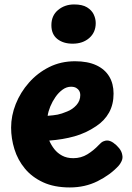

<svg xmlns="http://www.w3.org/2000/svg" viewBox="-20 -823 583 847"><path d="M288.2 3.9Q219.2 3.9 170 -18.9Q120.8 -41.7 89.6 -79.6Q58.4 -117.4 43.7 -164.7Q29 -212 29 -260Q29 -312.6 49.5 -364.1Q70 -415.7 107.7 -458.4Q145.3 -501.2 196.8 -527Q248.3 -552.8 311.1 -552.8Q366.6 -552.8 404.5 -535.3Q442.4 -517.8 461.7 -485.8Q481 -453.9 481 -410Q481 -362.6 461.2 -326.6Q441.3 -290.7 404.1 -266.1Q359.3 -235.8 308.2 -221.5Q257 -207.2 197.3 -202.9Q206.1 -182.4 219.8 -164.9Q233.6 -147.4 254.3 -136.3Q275 -125.2 303.1 -125.2Q337.8 -125.2 365.7 -142.4Q393.6 -159.7 415.4 -183Q426.9 -195.7 435.9 -199.4Q445 -203.2 452 -203.2Q465.6 -203.2 479.8 -193.3Q494.1 -183.4 505.6 -169.2Q517 -154.9 519.3 -139.8Q522.7 -125.6 516.2 -111.8Q509.7 -98.1 502.7 -91.1Q465.7 -51.1 410.3 -23.6Q355 3.9 288.2 3.9ZM190.2 -312.1Q217 -314.1 234.3 -317.4Q251.6 -320.8 276.1 -331.1Q299.8 -340.2 317 -359.3Q334.2 -378.3 334.2 -404Q334.2 -414.1 329.7 -422.1Q325.1 -430.1 316.1 -435.3Q307.1 -440.4 293.3 -440.4Q273.8 -440.4 256.1 -427.6Q238.3 -414.7 224.7 -395Q211 -375.3 201.9 -353.3Q192.9 -331.2 190.2 -312.1ZM300.6 -630.3Q258.8 -630.3 232.7 -651.2Q206.7 -672 206.7 -711.7Q206.7 -754.4 236.2 -778.9Q265.7 -803.4 307 -803.4Q343.2 -803.4 363.9 -790.7Q384.7 -777.9 393.5 -759.1Q402.3 -740.3 402.3 -721.1Q402.3 -680.2 373.8 -655.3Q345.2 -630.3 300.6 -630.3Z"/></svg>

Font: Playpen Sans
Style: Regular
Weight: 400
Designer: Laura Meseguer, Veronika Burian, José Scaglione, Kostas Bartsokas, Vera Evstafieva, Tom Grace, Yorlmar Campos
Foundry: TypeTogether
Version: Version 2.000